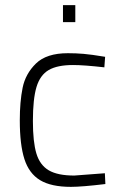

<svg xmlns="http://www.w3.org/2000/svg" viewBox="-20 -718 472 747"><path d="M57 0ZM57 -250Q57 -322 68 -376.5Q79 -431 120 -471Q161 -511 244 -511Q275 -511 305 -508.5Q335 -506 389 -497L386 -456Q307 -465 264 -465Q203 -465 169.5 -445.5Q136 -426 122 -379.5Q108 -333 108 -247Q108 -166 121.5 -121Q135 -76 169.5 -55.5Q204 -35 269 -35L388 -44L390 -2Q299 9 256 9Q179 9 136 -17Q93 -43 75 -99Q57 -155 57 -250ZM225 -698H273V-632H225Z"/></svg>

Font: Cairo Light
Style: Regular
Weight: 300
Designer: Mohamed Gaber, the designers of Titillium
Foundry: Kief Type Foundry
Version: Version 2.009; ttfautohint (v1.5.33-1714) -l 8 -r 50 -G 200 